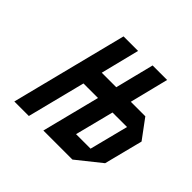

<svg xmlns="http://www.w3.org/2000/svg" viewBox="-129 -640 779 779"><g transform="rotate(45 261.0 -250.0)"><path d="M355 -250 312.5 -83.3H395.8L438.3 -250ZM125 0H41.7L168.3 -500H251.7L210 -333.3H293.3L335 -500H418.3L376.7 -333.3H460L521.7 -250L479.2 -83.3L375 0H208.3L271.7 -250H188.3Z"/></g></svg>

Font: Yulong
Style: Italic
Weight: 400
Italic angle: -14.25°
Designer: GGBotNet
Foundry: f0n7.com
Version: 1.00